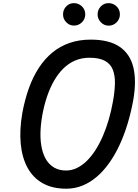

<svg xmlns="http://www.w3.org/2000/svg" viewBox="-20 -1176 861 1197"><path d="M393 0.5Q307 0.5 246.5 -33.5Q186 -67.5 151.8 -130.2Q117.5 -193 109.2 -279.5Q101 -366 119 -470.5Q134.5 -555 160.2 -626.5Q186 -698 222.8 -754Q259.5 -810 307.2 -849Q355 -888 414.5 -908.5Q474 -929 545 -929Q661 -929 726.2 -884.2Q791.5 -839.5 811.5 -755.5Q831.5 -671.5 811 -553.5Q797 -476 775.5 -404.8Q754 -333.5 725.2 -271.8Q696.5 -210 660.8 -159.8Q625 -109.5 583.2 -73.8Q541.5 -38 493.8 -18.8Q446 0.5 393 0.5ZM392 -113Q426.5 -113 459 -128.5Q491.5 -144 520.5 -172.2Q549.5 -200.5 574.8 -239.8Q600 -279 621 -327.2Q642 -375.5 658 -430.5Q674 -485.5 684.5 -545Q695.5 -606.5 696.5 -656.2Q697.5 -706 683.2 -741.8Q669 -777.5 634 -796.8Q599 -816 537.5 -816Q489.5 -816 448.8 -798.8Q408 -781.5 375.2 -749.2Q342.5 -717 317 -672.5Q291.5 -628 273 -573.2Q254.5 -518.5 243.5 -456Q233 -397 232.2 -345Q231.5 -293 241 -250.2Q250.5 -207.5 270.2 -177Q290 -146.5 320.2 -129.8Q350.5 -113 392 -113ZM657 -1016Q629.5 -1016 609 -1036.8Q588.5 -1057.5 588.5 -1086.5Q588.5 -1115 608.2 -1135.8Q628 -1156.5 657 -1156.5Q685 -1156.5 706.2 -1136.8Q727.5 -1117 727.5 -1086.5Q727.5 -1057.5 707 -1036.8Q686.5 -1016 657 -1016ZM441 -1016.5Q413.5 -1016.5 393.2 -1037Q373 -1057.5 373 -1086.5Q373 -1115 392.5 -1135.8Q412 -1156.5 441 -1156.5Q469 -1156.5 490.2 -1136.8Q511.5 -1117 511.5 -1086.5Q511.5 -1057.5 490.8 -1037Q470 -1016.5 441 -1016.5Z"/></svg>

Font: Edu AU VIC WA NT Pre SemiBold
Style: Regular
Weight: 600
Designer: Tina and Corey Anderson, Eben Sorkin, Mirko Velimirovic
Foundry: Google for Education
Version: Version 1.001